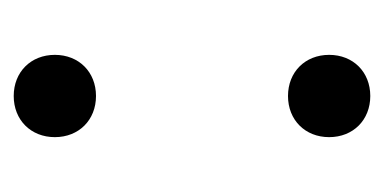

<svg xmlns="http://www.w3.org/2000/svg" viewBox="-160 -390 560 280"><g transform="rotate(-90 120.0 -250.0)"><path d="M120 -510C85 -510 60 -485 60 -450C60 -415 85 -390 120 -390C155 -390 180 -415 180 -450C180 -485 155 -510 120 -510ZM120 -110C85 -110 60 -85 60 -50C60 -15 85 10 120 10C155 10 180 -15 180 -50C180 -85 155 -110 120 -110Z"/></g></svg>

Font: Gully Light
Style: Regular
Weight: 300
Designer: jaikishan Patel
Foundry: MagicType
Version: Version 1.000;Glyphs 3.2 (3242)